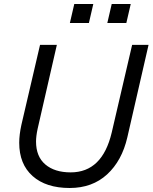

<svg xmlns="http://www.w3.org/2000/svg" viewBox="-20 -928 762 959"><path d="M424 -813H329L351 -908H446ZM611 -813H516L538 -908H633ZM76 -215Q76 -255 87 -305L180 -704H264L168 -285Q160 -248 160 -221Q160 -146 206.5 -106.5Q253 -67 333 -67Q491 -67 538 -266L640 -704H722L616 -242Q589 -125 515 -57Q441 11 328 11Q210 11 143 -48.5Q76 -108 76 -215Z"/></svg>

Font: CBA Beacon Sans
Style: Italic
Weight: 400
Italic angle: -13°
Designer: Wei Huang
Foundry: Wei Huang
Version: Version 1.002